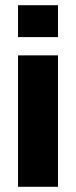

<svg xmlns="http://www.w3.org/2000/svg" viewBox="-20 -715 291 735"><path d="M49 0V-503H202V0ZM49 -573V-695H202V-573Z"/></svg>

Font: Cairo ExtraBold
Style: Regular
Weight: 800
Designer: Mohamed Gaber, Accademia di Belle Arti di Urbino
Foundry: Kief Type Foundry, Accademia di Belle Arti di Urbino
Version: Version 3.117